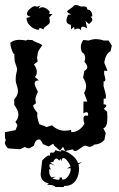

<svg xmlns="http://www.w3.org/2000/svg" viewBox="-22 -604 487 784"><path d="M16.6 2.4Q4.4 2.4 -2.4 -19.5L1.5 -33.7L-1.5 -39.1L-2 -64L41.5 -72.8L49.3 -92.8L41 -106.9Q53.2 -120.1 53.2 -135.7Q53.2 -152.8 36.1 -175.8V-198.7Q51.3 -214.4 51.3 -231.9Q51.3 -242.7 46.6 -255.1Q42 -267.6 42 -277.3Q42 -294.9 44.9 -305.4Q47.9 -315.9 47.9 -323.7L38.1 -353.5Q36.6 -370.6 36.6 -377.9L37.6 -382.8H34.7Q22 -402.3 20 -429.2Q34.7 -441.4 56.2 -441.4Q71.8 -441.4 84 -438.5L89.8 -441.4L110.4 -440.4Q114.3 -435.5 132.3 -429Q150.4 -422.4 150.4 -418Q132.8 -396.5 132.3 -386.7L129.4 -368.7L131.8 -352.5L116.7 -341.3Q128.4 -323.7 128.4 -311Q128.4 -297.9 120.6 -289.6L136.7 -275.9Q119.6 -275.9 119.6 -262.7Q119.6 -254.4 132.8 -229Q122.6 -209 122.6 -196.8L124.5 -185.1Q124.5 -180.2 118.9 -177.7Q113.3 -175.3 113.3 -172.9Q113.3 -164.1 130.9 -143.1L129.9 -135.3Q129.9 -121.1 138.2 -97.2L168.5 -85.4L190.4 -92.3Q213.9 -70.3 241.2 -70.3Q257.8 -70.3 268.1 -73.7L269.5 -64.5Q302.2 -64.5 322.8 -98.6Q318.8 -107.4 318.8 -119.6Q318.8 -132.3 330.1 -132.3L337.4 -131.3L337.9 -136.2Q337.9 -146 331.1 -146Q325.7 -146 318.4 -141.1L318.8 -189.5H334.5L321.3 -224.6Q329.6 -236.8 329.6 -253.4Q329.6 -266.6 317.4 -287.1L322.3 -314.5Q334.5 -320.8 334.5 -330.1Q334.5 -338.9 322.8 -351.6L325.7 -364.7Q325.7 -384.8 313.5 -390.1Q308.1 -399.4 308.1 -412.1Q308.1 -426.8 318.4 -440.9L338.9 -438.5Q358.9 -444.3 366.7 -444.3Q385.7 -444.3 401.9 -438.5H421.9L434.6 -417.5L429.2 -394.5Q409.2 -384.8 403.8 -348.1L417 -314.5L403.3 -315.4V-301.8Q408.2 -285.2 408.2 -278.8Q408.2 -271.5 400.9 -271V-252.4Q410.6 -219.2 410.6 -210.4Q410.6 -200.7 407.7 -200.7L401.4 -201.7L400.9 -178.2Q412.1 -177.7 412.1 -172.4Q412.1 -168 401.9 -159.7L415.5 -147.5L416.5 -123Q416.5 -83.5 399.9 -80.6L409.7 -60.5L404.3 -32.7Q388.2 -14.6 363.8 -13.7Q352.5 -4.4 342.8 -4.4L326.2 -9.3Q320.3 -9.3 305.9 1.7Q291.5 12.7 285.6 12.7Q279.3 12.7 274.9 5.9L243.7 12.7L235.4 -4.9L223.1 11.2L199.2 -9.3L195.3 -17.1L176.3 -5.9L153.3 -15.6Q144 -34.7 138.7 -34.7Q121.6 -34.7 116.2 -8.8L98.1 1.5Q86.4 1.5 80.1 -3.9L60.1 5.4ZM135.6 -481.7Q115.8 -484.3 101.1 -498.4Q86.4 -512.5 86.4 -530.9L103.5 -535.3Q88.1 -538.8 88.1 -547.6Q88.1 -557.3 100.4 -568.1Q112.7 -578.8 120.7 -578.8Q125.5 -578.8 129.4 -576.2L142.6 -581.5L134.7 -567.8Q142.6 -574.4 151 -574.4Q165 -574.4 180.9 -557.3L179.1 -547.2L192.3 -546.3L179.1 -533.1L181.7 -517.7Q181.7 -510.3 178 -506.5Q174.3 -502.8 169.7 -499.7Q165 -496.6 160.9 -493.3Q156.7 -490.1 155.8 -483.9L140.4 -490.5ZM309.6 -478.2Q304.8 -487.4 296.4 -487.4Q289.9 -487.4 282.8 -483L280.2 -494.4L268.3 -483.9L267.4 -502.8Q249.4 -505.4 249.4 -520.8Q249.4 -528.3 255.6 -543.2L268.3 -545.4Q252.1 -552.5 252.1 -557.7Q252.1 -559 255.6 -561.7Q275.8 -575.3 278.4 -579.5Q281.1 -583.7 287.7 -583.7Q295.1 -583.7 309.2 -577.1L318.9 -577.9Q334.2 -577.9 334.2 -568.3L335.1 -564.8Q353.1 -564.8 355.3 -537.5L347.4 -535.3Q354.9 -530 354.9 -523.9Q354.9 -515.5 341.3 -505.9L327.2 -518.2L333.8 -488.3Q322.8 -495.3 316.2 -495.3Q308.7 -495.3 308.7 -485.2ZM251.3 83.8 266.2 75.5Q266.2 74.6 263.4 69.1Q260.5 63.6 256.3 57.5Q252.2 51.3 246.9 46.2Q241.6 41.2 236.8 41.2Q230.6 41.2 228.4 53.9L224.5 43.8L220.1 52.2Q213.5 43.4 208.2 43.4Q201.2 43.4 195.5 57L183.2 59.2L202.1 72.8Q190.6 66.2 184.9 66.2Q179.6 66.2 179.6 72.4L181 79.9L186.7 88.7L179.6 86L178.8 95.2Q178.8 111.1 188.4 120.7L205.6 117.2L191.9 124.7Q206.9 130 214.8 130Q221.8 130 221.8 125.6L220.5 121.2L230.6 120.3V122.5Q230.6 129.5 235 129.5Q240.7 129.5 246.2 125.6Q251.7 121.6 256.3 115.2Q260.9 108.9 263.8 101.4Q266.7 93.9 266.7 87.3L266.2 82.5ZM227.5 10.9Q227.5 9.1 229.7 9.1Q234.6 9.1 247.8 14.4Q287.8 35 296.5 61.9L313.2 58.3L298.7 66.7L300.9 82.1Q300.9 94.8 298.1 107.8Q295.2 120.7 288.4 131.3Q281.6 141.8 270.8 148.4Q260.1 155 244.2 155H240.3L237.7 159.9L203.8 159.4Q199 150.6 172.6 150.6H170L177.4 145.3Q144 137.4 144 106.7L150.2 51.3Q170 30.6 176.6 30.6L181 32.8L182.3 25.8Q182.3 18.8 187.6 18.8L193.7 19.7Q200.3 19.7 203.8 9.1Q218.8 14.4 224.5 14.4Q227.5 14.4 227.5 12.6Z"/></svg>

Font: Truetypewriter PolyglOTT
Style: Regular
Weight: 400
Designer: Sergey Beatoff a.k.a. Sam_T
Version: Version 3.76